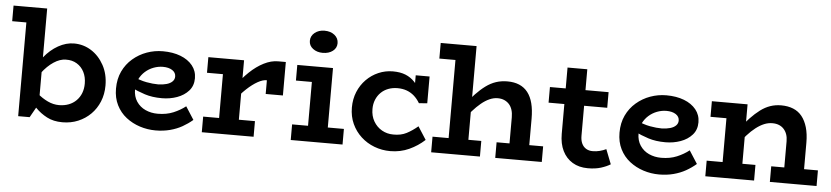

<svg xmlns="http://www.w3.org/2000/svg" viewBox="-43 -942 5195 1200"><g transform="rotate(5 2554.5 -342.0)"><path d="M2 -588V-686H206V-588ZM400 -483Q459 -483 508 -452Q557 -421 587.5 -365.5Q618 -310 618 -238Q618 -183 599 -137Q580 -91 546.5 -57.5Q513 -24 468 -5Q423 14 369 14Q313 14 272 -7.5Q231 -29 201 -60Q171 -91 149 -118V-205Q172 -177 202.5 -150.5Q233 -124 268 -107.5Q303 -91 339 -91Q372 -91 399.5 -101.5Q427 -112 447 -132Q467 -152 477.5 -179Q488 -206 488 -239Q488 -280 472 -311.5Q456 -343 426.5 -361Q397 -379 358 -378Q321 -378 281.5 -352Q242 -326 207.5 -280Q173 -234 150 -173V-265Q173 -330 212.5 -379Q252 -428 301 -455.5Q350 -483 400 -483ZM91 0V-686H213V-89L163 0Z M954 14Q903 14 855 -1.5Q807 -17 768.5 -47Q730 -77 707.5 -122Q685 -167 685 -225Q685 -286 707.5 -333.5Q730 -381 769 -414.5Q808 -448 856.5 -465.5Q905 -483 957 -483Q1020 -483 1068 -464.5Q1116 -446 1143.5 -412Q1171 -378 1171 -332Q1171 -285 1143 -253.5Q1115 -222 1070.5 -206Q1026 -190 976 -190Q915 -190 868.5 -205Q822 -220 777 -242V-313Q830 -289 871 -281.5Q912 -274 946 -274Q976 -275 998.5 -281.5Q1021 -288 1034 -301Q1047 -314 1047 -332Q1047 -357 1024.5 -371.5Q1002 -386 966 -386Q936 -386 907 -375Q878 -364 855 -343.5Q832 -323 818 -294.5Q804 -266 804 -230Q804 -186 825 -154.5Q846 -123 881 -107Q916 -91 958 -91Q1013 -91 1056 -109Q1099 -127 1132 -153L1184 -72Q1155 -47 1120.5 -27.5Q1086 -8 1044 3Q1002 14 954 14Z M1424 -209V-305Q1460 -356 1502.5 -396.5Q1545 -437 1590.5 -460Q1636 -483 1679 -483H1728V-273H1620V-359Q1596 -360 1563.5 -342Q1531 -324 1495 -290.5Q1459 -257 1424 -209ZM1243 0V-98H1568V0ZM1343 -31V-471H1467V-31ZM1243 -373V-471H1459V-373Z M1901 -31V-471H2025V-31ZM1801 0V-98H2126V0ZM1801 -373V-471H1993V-373ZM1952 -560Q1916 -560 1891 -579Q1866 -598 1866 -628Q1866 -659 1891 -679Q1916 -699 1952 -699Q1991 -699 2015.5 -679Q2040 -659 2040 -628Q2040 -598 2015.5 -579Q1991 -560 1952 -560Z M2426 15Q2374 15 2326.5 -3Q2279 -21 2242.5 -54.5Q2206 -88 2185 -134Q2164 -180 2164 -236Q2164 -289 2182.5 -334Q2201 -379 2234 -412.5Q2267 -446 2310 -464.5Q2353 -483 2400 -483Q2447 -483 2480 -469.5Q2513 -456 2537 -430.5Q2561 -405 2581 -369L2544 -376V-471H2631V-303L2579 -299Q2563 -326 2542.5 -344Q2522 -362 2496 -371.5Q2470 -381 2438 -381Q2407 -381 2380.5 -371Q2354 -361 2334.5 -342Q2315 -323 2304 -296.5Q2293 -270 2293 -238Q2293 -194 2312.5 -160.5Q2332 -127 2364.5 -108.5Q2397 -90 2436 -90Q2484 -89 2519.5 -107.5Q2555 -126 2589 -155L2641 -74Q2599 -35 2544.5 -10Q2490 15 2426 15Z M3165 0V-262Q3165 -288 3158.5 -308.5Q3152 -329 3139.5 -343Q3127 -357 3109 -365Q3091 -373 3067 -373Q3042 -373 3016 -361.5Q2990 -350 2964 -328.5Q2938 -307 2911.5 -277Q2885 -247 2858 -209V-308Q2891 -351 2922 -383.5Q2953 -416 2983.5 -438.5Q3014 -461 3047 -472Q3080 -483 3119 -483Q3161 -483 3193 -469.5Q3225 -456 3246.5 -428.5Q3268 -401 3278.5 -360Q3289 -319 3289 -264V0ZM2682 0V-98H2988V0ZM3084 0V-98H3376V0ZM2907 -686V0H2783V-588H2682V-686Z M3666 14Q3610 14 3569.5 -10.5Q3529 -35 3507 -79.5Q3485 -124 3485 -186V-602H3609V-185Q3609 -156 3618.5 -136Q3628 -116 3645.5 -105.5Q3663 -95 3686 -95Q3710 -95 3731 -100.5Q3752 -106 3771 -115L3807 -23Q3783 -8 3748 3Q3713 14 3666 14ZM3386 -373V-471H3754V-373Z M4113 14Q4062 14 4014 -1.5Q3966 -17 3927.5 -47Q3889 -77 3866.5 -122Q3844 -167 3844 -225Q3844 -286 3866.5 -333.5Q3889 -381 3928 -414.5Q3967 -448 4015.5 -465.5Q4064 -483 4116 -483Q4179 -483 4227 -464.5Q4275 -446 4302.5 -412Q4330 -378 4330 -332Q4330 -285 4302 -253.5Q4274 -222 4229.5 -206Q4185 -190 4135 -190Q4074 -190 4027.5 -205Q3981 -220 3936 -242V-313Q3989 -289 4030 -281.5Q4071 -274 4105 -274Q4135 -275 4157.5 -281.5Q4180 -288 4193 -301Q4206 -314 4206 -332Q4206 -357 4183.5 -371.5Q4161 -386 4125 -386Q4095 -386 4066 -375Q4037 -364 4014 -343.5Q3991 -323 3977 -294.5Q3963 -266 3963 -230Q3963 -186 3984 -154.5Q4005 -123 4040 -107Q4075 -91 4117 -91Q4172 -91 4215 -109Q4258 -127 4291 -153L4343 -72Q4314 -47 4279.5 -27.5Q4245 -8 4203 3Q4161 14 4113 14Z M4889 0V-262Q4889 -286 4882.5 -305Q4876 -324 4863.5 -338Q4851 -352 4833 -359.5Q4815 -367 4791 -367Q4765 -367 4739.5 -356.5Q4714 -346 4687.5 -325.5Q4661 -305 4635 -276Q4609 -247 4581 -209V-308Q4614 -351 4645 -383.5Q4676 -416 4706 -438.5Q4736 -461 4768 -472Q4800 -483 4836 -483Q4879 -483 4912 -469.5Q4945 -456 4967 -428.5Q4989 -401 5001 -360Q5013 -319 5013 -264V0ZM4402 0V-98H4708V0ZM4502 0V-471H4626V0ZM4402 -373V-471H4598V-373ZM4807 0V-98H5100V0Z"/></g></svg>

Font: BioRhyme
Style: Bold
Weight: 700
Designer: Aoife Mooney
Foundry: Aoife Mooney Type
Version: Version 1.600;gftools[0.9.33]